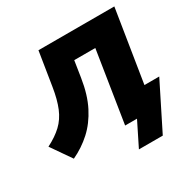

<svg xmlns="http://www.w3.org/2000/svg" viewBox="-212 -887 1236 1247"><g transform="rotate(-30 406.0 -263.0)"><path d="M83 20 -21 -130Q46 -164 89 -204.5Q132 -245 157 -305Q182 -365 196 -454L236 -705H805L719 -165H830L658 179H479L568 0H479L563 -533H405L386 -411Q368 -294 325.5 -211Q283 -128 221.5 -72Q160 -16 83 20Z"/></g></svg>

Font: Winston Black
Style: Italic
Weight: 900
Italic angle: -9°
Designer: Original fonts by Vernon Adams / Changes by Cristiano Sobral
Foundry: VOriginal fonts by Vernon Adams / Changes by Cristiano Sobral
Version: Version 2.503;July 17, 2020;FontCreator 13.0.0.2655 64-bit